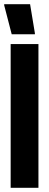

<svg xmlns="http://www.w3.org/2000/svg" viewBox="-22 -899 234 919"><path d="M29 0V-688H162V0ZM34 -735 -2 -874V-879H122L145 -740V-735Z"/></svg>

Font: Saira Ultra Condensed Black
Style: Regular
Weight: 900
Width: 1
Designer: Hector Gatti with collaboration of the Omnibus-Type team
Foundry: Omnibus-Type
Version: Version 1.001; ttfautohint (v1.8)